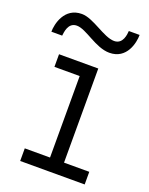

<svg xmlns="http://www.w3.org/2000/svg" viewBox="-164 -719 611 786"><g transform="rotate(20 141.0 -326.0)"><path d="M23 -410H133V-55H23V0H304V-55H194V-465H23ZM259 -652C258 -638 255 -593 216 -593C170 -593 106 -652 55 -652C-21 -652 -38 -574 -38 -541H9C11 -554 13 -600 52 -600C94 -600 153 -541 214 -541C290 -541 306 -618 306 -652Z"/></g></svg>

Font: Stint Ultra Expanded
Style: Regular
Weight: 400
Width: 7
Designer: Astigmatic (AOETI)
Foundry: Astigmatic (AOETI)
Version: Version 1.000